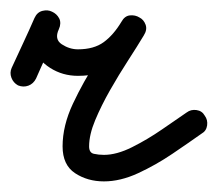

<svg xmlns="http://www.w3.org/2000/svg" viewBox="-25 -309 411 362"><path d="M43 -161Q38 -151 28.5 -147.5Q19 -144 9 -148Q0 -153 -3.5 -162.5Q-7 -172 -3 -181Q8 -205 19 -228.5Q30 -252 40 -275Q46 -286 55.5 -288.5Q65 -291 73 -287Q82 -283 86.5 -274.5Q91 -266 86 -254Q77 -235 91.5 -225.5Q106 -216 122 -216Q152 -216 170.5 -229.5Q189 -243 204 -268Q210 -279 220 -280Q230 -281 238 -276Q246 -272 249.5 -262.5Q253 -253 246 -242Q234 -222 216.5 -195Q199 -168 182.5 -139Q166 -110 154.5 -82.5Q143 -55 143 -33Q143 -21 152 -19Q161 -17 171 -17Q195 -17 224 -31.5Q253 -46 280.5 -65Q308 -84 327 -97Q327 -97 327 -97Q327 -97 327 -97Q335 -103 345.5 -101.5Q356 -100 361 -91Q367 -83 365.5 -72.5Q364 -62 355 -57Q331 -40 300 -19Q269 2 235.5 17.5Q202 33 171 33Q140 33 116.5 17.5Q93 2 93 -33Q93 -72 112.5 -113.5Q132 -155 158 -195Q184 -235 204 -268Q210 -279 220 -280Q230 -281 238 -276Q246 -272 249.5 -262.5Q253 -253 246 -242Q225 -206 195 -186Q165 -166 122 -166Q93 -166 69.5 -181Q46 -196 36.5 -220.5Q27 -245 40 -275Q45 -286 55 -288.5Q65 -291 73 -287Q82 -283 86.5 -274Q91 -265 86 -254Q75 -231 64 -207.5Q53 -184 43 -161Q43 -161 43 -161Q43 -161 43 -161Z"/></svg>

Font: FRB American Cursive Semibold
Style: Italic
Weight: 600
Italic angle: -25°
Version: Version 2.0;Modular Font Editor K font №1